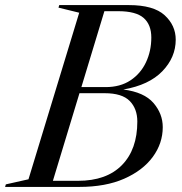

<svg xmlns="http://www.w3.org/2000/svg" viewBox="-59 -735 714 755"><path d="M252.5 -685 171 -705 174 -715H447.5Q545 -715 588.5 -675Q632 -635 632 -579Q632 -509.5 579.5 -455Q527 -400.5 426 -383Q508 -372.5 544.5 -330Q581 -287.5 581 -235Q581 -171.5 541.8 -118Q502.5 -64.5 429.2 -32.2Q356 0 253 0H-39L-36 -10L53 -30ZM405.5 -691H351.5L261 -392.5H356Q414 -392.5 454 -419Q494 -445.5 515 -490Q536 -534.5 536 -587.5Q536 -638 505.8 -664.5Q475.5 -691 405.5 -691ZM352.5 -368.5H253.5L149 -24H247.5Q360 -24 420.5 -85.8Q481 -147.5 481 -257Q481 -307.5 451 -338Q421 -368.5 352.5 -368.5Z"/></svg>

Font: Newsreader Display
Style: Italic
Weight: 400
Italic angle: -17°
Designer: Hugues Gentile
Foundry: Production Type
Version: Version 1.001